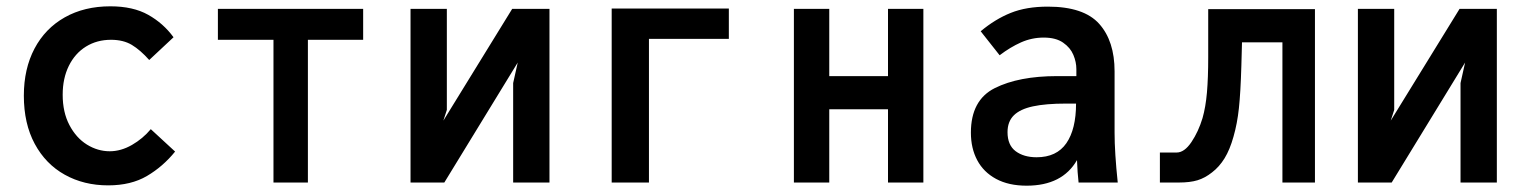

<svg xmlns="http://www.w3.org/2000/svg" viewBox="-20 -578 4840 608"><path d="M55.5 -275Q55.5 -360 89.2 -424Q123 -488 185 -523Q247 -558 329.5 -558Q401.5 -558 449.5 -531Q497.5 -504 529.5 -460L452.5 -388Q424.5 -419.5 397.5 -435.8Q370.5 -452 331.5 -452Q287 -452 252.2 -430.5Q217.5 -409 198 -369.5Q178.5 -330 178.5 -278Q178.5 -222.5 199.8 -182Q221 -141.5 255.2 -120.2Q289.5 -99 327.5 -99Q363 -99 397.8 -119Q432.5 -139 457.5 -169L534.5 -98Q496 -50.5 445.5 -20.8Q395 9 322.5 9Q245.5 9 185 -24.8Q124.5 -58.5 90 -122.5Q55.5 -186.5 55.5 -275Z M846 -452H670V-550H1130V-452H955V0H846Z M1280 -550H1395V-230L1384 -196L1602 -550H1720V0H1605V-315L1619.5 -380L1387 0H1280Z M1917 -551H2288V-455H2035V0H1917Z M2494 -550H2606V-337H2792V-550H2904V0H2792V-232H2606V0H2494Z M3054.5 -158Q3054.5 -261 3130.2 -299Q3206 -337 3327.5 -337H3388.5V-359Q3388.5 -381.5 3379 -404.2Q3369.5 -427 3346.5 -443Q3323.5 -459 3285 -459Q3247.5 -459 3213.2 -443.8Q3179 -428.5 3145.5 -403L3085.5 -479Q3131.5 -517.5 3180.8 -537.2Q3230 -557 3298 -557Q3412 -557 3460.8 -502.5Q3509.5 -448 3509.5 -352V-158Q3509.5 -95 3519.5 0H3395.5Q3392 -30.5 3390.5 -71Q3344 10 3231 10Q3174 10 3134.2 -11.5Q3094.5 -33 3074.5 -70.8Q3054.5 -108.5 3054.5 -158ZM3387.5 -250H3356.5Q3291.5 -250 3251 -241.2Q3210.5 -232.5 3190.5 -212.8Q3170.5 -193 3170.5 -159.5Q3170.5 -118.5 3196.2 -99.2Q3222 -80 3262.5 -80Q3326 -80 3356.8 -124.5Q3387.5 -169 3387.5 -250Z M3653 -95H3706Q3730.5 -95 3752.8 -128Q3775 -161 3788 -204Q3798 -239 3802 -285.2Q3806 -331.5 3806 -397V-549H4144V0H4041V-444H3913L3911 -370Q3908.5 -284.5 3903.2 -235.5Q3898 -186.5 3886 -145Q3874.5 -104 3857.8 -76.8Q3841 -49.5 3818 -32Q3796 -14.5 3772.2 -7.2Q3748.5 0 3713 0H3653Z M4280 -550H4395V-230L4384 -196L4602 -550H4720V0H4605V-315L4619.5 -380L4387 0H4280Z"/></svg>

Font: JuliaMono
Style: Bold
Weight: 700
Monospace: yes
Designer: cormullion
Foundry: corm
Version: Version 0.055; ttfautohint (v1.8.4)